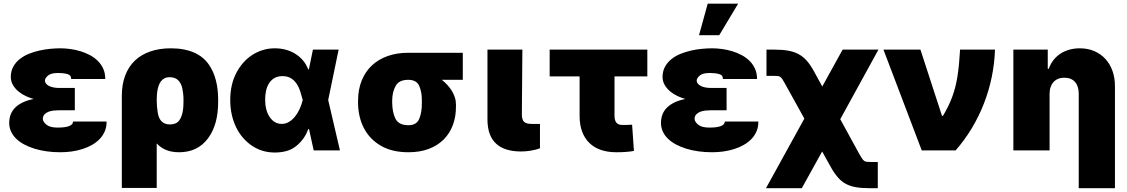

<svg xmlns="http://www.w3.org/2000/svg" viewBox="-20 -814 6100 1039"><path d="M29.8 -149.1Q30.2 -201.3 64.1 -233.5Q98 -265.6 161.6 -278.4Q141 -284.1 119.1 -294.4Q97.3 -304.7 79.5 -319.4Q61.8 -334.2 50.2 -353.7Q38.7 -373.2 38.4 -397.7Q38.7 -429.7 52 -453.5Q65.3 -477.3 87 -494.5Q108.7 -511.7 136.5 -522.9Q164.4 -534.1 194.1 -540.7Q223.7 -547.2 253 -549.9Q282.3 -552.6 306.8 -552.6Q332.4 -552.6 360.3 -548.8Q388.1 -545.1 415.1 -536.9Q442.1 -528.8 466.4 -515.8Q490.8 -502.8 509.4 -484.4Q528.1 -465.9 538.9 -441.6Q549.7 -417.3 549.7 -386.4H365.1Q365.8 -407.3 345.2 -413Q334.2 -416.2 321.6 -417.6Q308.9 -419 294 -419Q256.4 -419 240.1 -405.5Q223.7 -391.7 223 -377.8Q223.4 -369 229.2 -361.5Q235.1 -354 245.2 -348.9Q255.3 -343.8 269.4 -340.9Q283.4 -338.1 299.7 -338.1H384.9V-217.3H299.7Q285.9 -217.3 270.4 -215.7Q255 -214.1 242 -209Q229 -203.8 220.5 -194.6Q212 -185.4 211.6 -170.5Q212.4 -154.8 231.5 -139.2Q250.4 -123.6 291.2 -123.6Q335.9 -123.6 355.8 -132.5Q375.7 -141.3 375 -156.2H556.8Q557.2 -127.5 547.2 -104Q537.3 -80.6 519.7 -62.1Q502.1 -43.7 478.2 -30Q454.2 -16.3 426.3 -7.5Q398.4 1.4 367.9 5.7Q337.4 9.9 306.8 9.9Q229.8 9.9 167.3 -9.2Q136 -18.8 110.6 -32.5Q85.2 -46.2 67.3 -63.7Q49.4 -81.3 39.6 -102.8Q29.8 -124.3 29.8 -149.1Z M639.2 203.1V-294Q639.2 -356.9 657.5 -405.2Q675.8 -453.5 710 -486.2Q744.3 -518.8 793.7 -535.7Q843 -552.6 904.8 -552.6Q942.5 -552.6 973.9 -546.5Q1005.3 -540.5 1030.5 -529.3Q1055.8 -518.1 1075.3 -502.3Q1094.8 -486.5 1108.7 -466.6Q1122.9 -446.7 1132.8 -424.2Q1142.8 -401.6 1148.8 -377.3Q1154.8 -353 1157.7 -327.4Q1160.5 -301.8 1160.5 -275.6V-265.6Q1161.2 -138.8 1105.1 -64.6Q1049.4 9.9 948.9 9.9Q909.1 9.9 879.3 -2.3Q849.4 -14.6 828.1 -38V203.1ZM828.1 -269.9Q828.5 -253.6 829.5 -238.1Q830.6 -222.7 833.1 -207.7Q835.2 -192.8 839.8 -180.4Q844.5 -168 852.5 -159.3Q860.4 -150.6 871.8 -145.6Q883.2 -140.6 899.1 -140.6Q932.9 -140.6 948.5 -160.5Q956.3 -170.5 961.1 -182.9Q965.9 -195.3 968.6 -209.2Q971.2 -223 972.1 -237.4Q973 -251.8 973 -265.6V-275.6Q973 -290.5 971.4 -304.7Q969.8 -318.9 967 -333.8Q961.6 -361.5 945.1 -378.9Q928.6 -396.3 897.7 -396.3Q881.7 -396.3 870.2 -390.3Q858.7 -384.2 851 -374.1Q843.4 -364 838.8 -351Q834.2 -338.1 831.9 -324Q829.5 -310 828.8 -296Q828.1 -282 828.1 -269.9Z M1258.9 -419.4Q1274.5 -449.6 1296 -474.1Q1317.5 -498.6 1344.1 -516Q1370.7 -533.4 1401.8 -543Q1432.9 -552.6 1467.3 -552.6Q1496.8 -552.6 1524.5 -545.5Q1552.2 -538.4 1576 -524Q1599.8 -509.6 1618.3 -488.5Q1636.7 -467.3 1647.7 -438.9H1651.6L1673.3 -545.5H1812.5L1756 -272.7L1819.6 0H1677.6L1652.3 -115.1H1647.7Q1629.6 -62.5 1585.2 -25.6Q1560 -4.6 1529.8 3.4Q1499.6 11.4 1467.3 11.4Q1398.4 11.4 1343.8 -25.2Q1316.8 -43.3 1294.9 -68.5Q1273.1 -93.8 1257.8 -125.2Q1242.5 -156.6 1234.2 -193.7Q1225.9 -230.8 1225.9 -272.7Q1225.9 -356.5 1258.9 -419.4ZM1439.6 -180.4Q1464.8 -143.5 1504.3 -143.5Q1525.6 -143.5 1543.7 -154.3Q1561.8 -165.1 1576.2 -182.9Q1590.6 -200.6 1601.2 -223.7Q1611.9 -246.8 1617.9 -271.3L1618.3 -272.7L1617.9 -274.1Q1612.2 -296.5 1604.9 -319.2Q1597.7 -342 1585.4 -360.4Q1573.2 -378.9 1554.7 -390.4Q1536.2 -402 1508.5 -402Q1481.9 -402 1463.8 -390.8Q1445.7 -379.6 1434.8 -361.5Q1424 -343.4 1419.4 -320.8Q1414.8 -298.3 1414.8 -275.6Q1414.8 -217 1439.6 -180.4Z M1917.6 -258.5V-269.9Q1918 -330.6 1937.5 -378.6Q1957 -426.5 1992.4 -459.7Q2027.7 -492.9 2077.8 -510.7Q2127.8 -528.4 2188.9 -528.4H2484.4V-382.1H2371.1Q2386 -370 2399.9 -355.3Q2413.7 -340.6 2424.4 -323.5Q2435 -306.5 2441.2 -287.6Q2447.4 -268.8 2447.4 -248.6V-238.6Q2447.8 -183.2 2430.8 -137.6Q2413.7 -92 2380.9 -59.1Q2348 -26.3 2300.1 -8.2Q2252.1 9.9 2190.3 9.9Q2101.9 9.9 2041.2 -25.2Q1980.1 -60.7 1949 -121.1Q1918 -181.5 1917.6 -258.5ZM2102.3 -269.9V-258.5Q2103 -205.6 2120 -171.5Q2137.8 -136.4 2190.3 -136.4Q2234.7 -136.4 2248.9 -171.5Q2263.5 -206.3 2262.8 -258.5V-269.9Q2263.5 -315 2248.6 -349.1Q2234.4 -382.1 2188.9 -382.1Q2139.2 -382.1 2121.1 -349.1Q2102.6 -315.7 2102.3 -269.9Z M2617.9 -545.5H2806.8L2804 -194.6Q2804.3 -180.4 2807 -170.5Q2809.7 -160.5 2815.9 -154.7Q2822.1 -148.8 2832.4 -146.1Q2842.7 -143.5 2858 -143.5H2902V-11.4Q2878.2 -2.8 2851.7 1.4Q2825.3 5.7 2799.7 5.7Q2757.1 5.7 2723.4 -4.3Q2689.6 -14.2 2666.4 -35Q2643.1 -55.8 2630.7 -87.9Q2618.3 -120 2617.9 -164.8Z M3483 -545.5V-400.6H3305.4V-187.5Q3305.4 -176.5 3307.5 -167.3Q3309.7 -158 3314.5 -151.5Q3319.2 -144.9 3327.6 -141.3Q3335.9 -137.8 3348 -137.8Q3357.6 -137.8 3364.7 -137.8Q3371.8 -137.8 3376.4 -138.1Q3385.7 -138.1 3400.6 -139.2L3410.5 2.8Q3399.9 4.6 3389.7 5.9Q3379.6 7.1 3368.4 8Q3357.2 8.9 3344.3 9.4Q3331.3 9.9 3315.3 9.9Q3268.5 9.9 3231.5 -2.8Q3194.6 -15.6 3169 -40.7Q3143.5 -65.7 3130 -102.3Q3116.5 -138.8 3116.5 -186.1V-400.6H2954.5V-545.5Z M3556.8 -149.1Q3557.2 -201.3 3591.1 -233.5Q3625 -265.6 3688.6 -278.4Q3668 -284.1 3646.1 -294.4Q3624.3 -304.7 3606.5 -319.4Q3588.8 -334.2 3577.2 -353.7Q3565.7 -373.2 3565.3 -397.7Q3565.7 -429.7 3579 -453.5Q3592.3 -477.3 3614 -494.5Q3635.7 -511.7 3663.5 -522.9Q3691.4 -534.1 3721.1 -540.7Q3750.7 -547.2 3780 -549.9Q3809.3 -552.6 3833.8 -552.6Q3859.4 -552.6 3887.3 -548.8Q3915.1 -545.1 3942.1 -536.9Q3969.1 -528.8 3993.4 -515.8Q4017.8 -502.8 4036.4 -484.4Q4055 -465.9 4065.9 -441.6Q4076.7 -417.3 4076.7 -386.4H3892Q3892.8 -407.3 3872.2 -413Q3861.2 -416.2 3848.5 -417.6Q3835.9 -419 3821 -419Q3783.4 -419 3767 -405.5Q3750.7 -391.7 3750 -377.8Q3750.4 -369 3756.2 -361.5Q3762.1 -354 3772.2 -348.9Q3782.3 -343.8 3796.3 -340.9Q3810.4 -338.1 3826.7 -338.1H3911.9V-217.3H3826.7Q3812.9 -217.3 3797.4 -215.7Q3782 -214.1 3769 -209Q3756 -203.8 3747.5 -194.6Q3739 -185.4 3738.6 -170.5Q3739.3 -154.8 3758.5 -139.2Q3777.3 -123.6 3818.2 -123.6Q3862.9 -123.6 3882.8 -132.5Q3902.7 -141.3 3902 -156.2H4083.8Q4084.2 -127.5 4074.2 -104Q4064.3 -80.6 4046.7 -62.1Q4029.1 -43.7 4005.1 -30Q3981.2 -16.3 3953.3 -7.5Q3925.4 1.4 3894.9 5.7Q3864.3 9.9 3833.8 9.9Q3756.7 9.9 3694.2 -9.2Q3663 -18.8 3637.6 -32.5Q3612.2 -46.2 3594.3 -63.7Q3576.3 -81.3 3566.6 -102.8Q3556.8 -124.3 3556.8 -149.1ZM3762.8 -623.6 3809.7 -794H3974.4L3872.2 -623.6Z M4332.7 -172.2 4228.7 -360.1Q4220.2 -375.7 4214.5 -384.4Q4208.8 -393.1 4202.9 -397.4Q4197.1 -401.6 4189.3 -402.5Q4181.5 -403.4 4168.3 -403.4H4127.8V-545.5H4168.3Q4212 -545.5 4244.3 -540Q4276.6 -534.4 4301.5 -521Q4326.3 -507.5 4346.1 -485.1Q4365.8 -462.7 4384.2 -429L4429.7 -345.9L4539.8 -545.5H4733.7L4527 -169L4630 19.2Q4638.5 34.1 4644.2 42.8Q4649.9 51.5 4655.7 55.9Q4661.6 60.4 4669.2 61.4Q4676.8 62.5 4689.6 62.5H4730.1V204.5H4689.6Q4644.9 204.5 4612.9 199.2Q4581 193.9 4556.6 180.6Q4532.3 167.3 4513 144.7Q4493.6 122.2 4474.4 87.4L4429 5.7L4318.9 204.5H4125Z M4960.9 -545.5 5077.4 -187.5H5083.1Q5099.1 -214.5 5111.5 -239.9Q5123.9 -265.3 5133.3 -291Q5142.8 -316.8 5149.7 -343.9Q5156.6 -371.1 5161.4 -401.8Q5166.2 -432.5 5169.6 -468Q5172.9 -503.6 5175.4 -545.5H5364.3Q5361.9 -470.9 5346.8 -397.4Q5331.7 -323.9 5304.7 -254.4Q5277.7 -185 5239.2 -120.7Q5200.6 -56.5 5151.3 0H4968L4760.7 -545.5Z M5463.8 -545.5H5649.9V-441.8H5655.5Q5665.1 -469.5 5681.8 -490.2Q5698.5 -511 5720.5 -524.9Q5742.5 -538.7 5768.6 -545.6Q5794.7 -552.6 5823.2 -552.6Q5866.8 -552.6 5902 -537.3Q5937.1 -522 5962 -494.9Q5986.9 -467.7 6000.2 -430.2Q6013.5 -392.8 6013.5 -348V204.5H5817.5V-306.8Q5817.5 -347.7 5797.2 -370.6Q5777 -393.5 5739.3 -393.5Q5721.2 -393.5 5706.5 -387.6Q5691.8 -381.7 5681.5 -370.6Q5671.2 -359.4 5665.5 -343.2Q5659.8 -327.1 5659.8 -306.8V0H5463.8Z"/></svg>

Font: Inter P Black
Style: Regular
Weight: 900
Designer: Rasmus Andersson
Foundry: rsms
Version: Version 3.018;git-588b23468